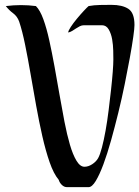

<svg xmlns="http://www.w3.org/2000/svg" viewBox="-20 -772 574 791"><path d="M4 -747Q20 -749 35.5 -750Q51 -751 66 -751Q82 -751 97.5 -750Q113 -749 128 -747Q145 -730 158.5 -693Q172 -656 183 -606Q194 -556 204.5 -498.5Q215 -441 225 -383Q235 -325 245.5 -271Q256 -217 268 -176Q280 -135 295 -110Q310 -85 328 -85Q344 -85 360 -95.5Q376 -106 384 -120Q392 -134 400 -164.5Q408 -195 415 -234Q422 -273 427.5 -317.5Q433 -362 437.5 -402.5Q442 -443 444.5 -476Q447 -509 447 -527Q447 -540 446.5 -563.5Q446 -587 442 -610Q438 -633 428 -650.5Q418 -668 400 -668H326Q317 -668 309 -664Q301 -660 293.5 -655Q286 -650 278 -645Q270 -640 261 -638Q261 -645 271.5 -661Q282 -677 296.5 -694.5Q311 -712 325 -727Q339 -742 345 -747Q367 -751 392 -751.5Q417 -752 439 -752Q484 -752 509 -735.5Q534 -719 534 -669Q534 -655 529 -619.5Q524 -584 515 -534.5Q506 -485 494 -426Q482 -367 467.5 -308Q453 -249 437.5 -193.5Q422 -138 406 -95Q390 -52 374.5 -26.5Q359 -1 345 -1H256Q244 -1 234.5 -10.5Q225 -20 222 -31Q201 -56 184.5 -103.5Q168 -151 154.5 -210.5Q141 -270 129 -336.5Q117 -403 106 -467Q95 -531 83.5 -587.5Q72 -644 59 -683Q51 -705 34 -717.5Q17 -730 4 -747Z"/></svg>

Font: Augsburger Schrift CAT
Style: Regular
Weight: 400
Designer: Peter Wiegel nach Roos&Junge Offenbach
Foundry: CAT-Fonts, Peter Wiegel
Version: Version 1.000